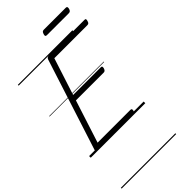

<svg xmlns="http://www.w3.org/2000/svg" viewBox="-417 -1167 1648 1648"><g transform="rotate(-45 406.5 -343.5)"><path d="M93 0Q78 0 72 -5.5Q66 -11 70 -23L338 -856Q342 -866 348.5 -870.5Q355 -875 370 -875H799Q810 -875 812 -869Q814 -863 810 -850Q807 -837 801 -831Q795 -825 784 -825H383L274 -488H610Q621 -488 623 -481.5Q625 -475 622 -463Q618 -450 611.5 -444Q605 -438 596 -438H258L133 -50H532Q542 -50 544.5 -44Q547 -38 544 -25Q540 -12 533.5 -6Q527 0 518 0ZM478 -1010Q466 -1010 463 -1016.5Q460 -1023 464 -1035Q468 -1049 474 -1055.5Q480 -1062 492 -1062H758Q770 -1062 772.5 -1055Q775 -1048 772 -1035Q768 -1022 761.5 -1016Q755 -1010 743 -1010ZM0 365H662V375H0ZM0 -20H662V0H0ZM0 -505H662V-500H0ZM0 -885H662V-875H0Z"/></g></svg>

Font: Playwrite DK Loopet Guides
Style: Regular
Weight: 400
Designer: Veronika Burian, José Scaglione
Foundry: TypeTogether
Version: Version 1.003